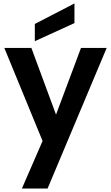

<svg xmlns="http://www.w3.org/2000/svg" viewBox="-20 -832 645 1114"><path d="M599 -554 256 262H107L227 -14L5 -554H162L305 -167L450 -554ZM412 -698 182 -593V-693L412 -812Z"/></svg>

Font: MSTAGE SemiBold
Style: Regular
Weight: 600
Designer: Ninad Kale (Devanagari), Jonny Pinhorn (Latin)
Foundry: Indian Type Foundry
Version: 4.004